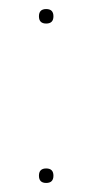

<svg xmlns="http://www.w3.org/2000/svg" viewBox="-20 -399 204 424"><path d="M82 5Q66 5 66 -11Q66 -27 82 -27Q98 -27 98 -11Q98 5 82 5ZM82 -347Q66 -347 66 -363Q66 -379 82 -379Q98 -379 98 -363Q98 -347 82 -347Z"/></svg>

Font: Flamenco Light
Style: Regular
Weight: 300
Designer: Luciano Vergara
Foundry: Luciano Vergara
Version: Version 1.003